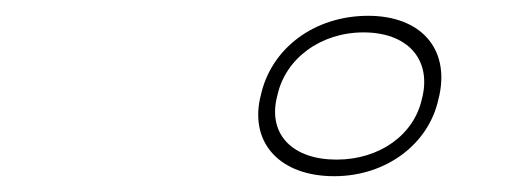

<svg xmlns="http://www.w3.org/2000/svg" viewBox="-20 -700 640 243"><path d="M310 -579 309 -575C297 -518 335 -477 403 -477C469 -477 523 -518 535 -575L536 -579C549 -639 512 -680 446 -680C378 -680 323 -639 310 -579ZM330 -575 331 -579C341 -626 386 -659 440 -659C495 -659 525 -626 515 -579L514 -575C504 -529 460 -498 406 -498C351 -498 320 -529 330 -575Z"/></svg>

Font: LT Wave Mono Thin
Style: Italic
Weight: 100
Designer: Daniel Lyons
Version: Version 2.5 (Glyphs App)